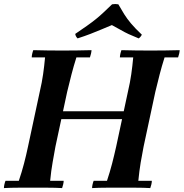

<svg xmlns="http://www.w3.org/2000/svg" viewBox="-27 -958 937 980"><path d="M443 2Q443 -6 445.5 -17Q448 -28 451 -35H519Q534 -80 545 -122.5Q556 -165 566 -210L626 -490Q637 -537 643 -579Q649 -621 653 -665H585Q585 -673 587.5 -684Q590 -695 593 -702Q627 -701 666.5 -700.5Q706 -700 740 -700Q775 -700 815 -700.5Q855 -701 890 -702Q890 -695 887.5 -684Q885 -673 882 -665H813Q799 -621 788 -578.5Q777 -536 766 -490L706 -210Q698 -170 691 -128Q684 -86 679 -35H748Q748 -27 745.5 -16.5Q743 -6 740 2Q706 0 665.5 0Q625 0 591 0Q557 0 517.5 0Q478 0 443 2ZM-7 2Q-7 -6 -4.5 -17Q-2 -28 1 -35H69Q84 -79 95.5 -123Q107 -167 116 -210L176 -490Q187 -537 193 -579Q199 -621 203 -665H135Q135 -673 137.5 -684Q140 -695 143 -702Q177 -701 216.5 -700.5Q256 -700 290 -700Q325 -700 365 -700.5Q405 -701 440 -702Q440 -695 437.5 -684Q435 -673 432 -665H363Q349 -621 338 -578.5Q327 -536 316 -490L256 -210Q249 -171 241.5 -129Q234 -87 229 -35H298Q298 -28 295.5 -17Q293 -6 290 2Q256 0 216 0Q176 0 141 0Q107 0 67.5 0Q28 0 -7 2ZM205 -350 213 -390H657L649 -350ZM369 -762Q364 -767 361 -772.5Q358 -778 357 -785Q391 -808 416.5 -826Q442 -844 462.5 -860.5Q483 -877 502.5 -895.5Q522 -914 545 -936Q561 -939 577 -936Q593 -908 607 -885.5Q621 -863 641.5 -838.5Q662 -814 697 -781Q691 -769 681 -762Q651 -774 629.5 -784Q608 -794 588.5 -805.5Q569 -817 544 -830Q515 -818 489 -807Q463 -796 434.5 -785Q406 -774 369 -762Z"/></svg>

Font: Poltawski Nowy SemiBold
Style: Italic
Weight: 600
Italic angle: -12°
Version: Version 1.001;gftools[0.9.25]